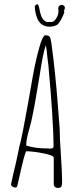

<svg xmlns="http://www.w3.org/2000/svg" viewBox="-20 -923 393 943"><path d="M244 -17V-148Q244 -160 193 -170Q142 -180 109 -180Q107 -180 102.5 -165Q98 -150 96 -143Q83 -91 70 -32L65 -10Q63 -2 55 -2Q47 -2 40.5 -7Q34 -12 34 -19L35 -21V-22L46 -72Q58 -119 67 -164Q77 -215 82 -230Q90 -263 114 -395L120 -428Q146 -582 156 -622Q161 -646 174 -693Q179 -713 188 -733Q197 -750 203 -750Q219 -750 226 -740Q231 -731 241.5 -641Q252 -551 260 -459L273 -293Q273 -250 279 -163Q285 -75 285 -32V-28Q285 -17 282 -8Q278 0 263 0Q255 0 249.5 -5Q244 -10 244 -17ZM243 -203Q243 -265 236 -372.5Q229 -480 221 -562Q219 -597 213 -639L209 -678Q209 -677 207 -689L205 -701Q197 -679 189.5 -640Q182 -601 174 -548Q150 -399 133 -324L124 -290Q109 -240 109 -214V-208Q153 -194 210 -194H216Q219 -193 223 -193Q243 -193 243 -203ZM166 -826Q151 -858 151 -894L162 -903Q169 -901 172 -887Q180 -835 197 -823L208 -815H233Q245 -815 256 -832.5Q267 -850 267 -866V-873Q266 -876 266 -880Q266 -899 284 -899Q289 -899 294 -894.5Q299 -890 299 -885L297 -876L294 -869L296 -862Q295 -859 293 -854.5Q291 -850 289 -845Q279 -823 272 -814Q267 -806 261.5 -802Q256 -798 246 -795Q235 -792 224 -792Q184 -792 166 -826Z"/></svg>

Font: Amatic SC
Style: Regular
Weight: 400
Designer: Multiple Designers
Foundry: Vernon Adams
Version: Version 2.505